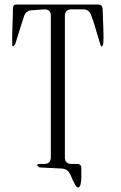

<svg xmlns="http://www.w3.org/2000/svg" viewBox="-20 -774 540 854"><path d="M155.3 -29.3Q132.8 -44.9 161.1 -44.9H176.8Q206.1 -44.9 206.1 -74.2V-704.1Q206.1 -732.4 177.7 -732.4L122.1 -728.5Q95.7 -727.5 86.9 -702.1L82 -686.5L76.2 -668.9L47.9 -578.1Q33.2 -555.7 34.2 -583V-609.4L35.2 -655.3L36.1 -675.8L37.1 -710.9V-726.6L38.1 -739.3Q38.1 -753.9 52.7 -753.9H415Q436.5 -753.9 436.5 -732.4L437.5 -710.9L438.5 -675.8L439.5 -655.3L440.4 -609.4L439.5 -580.1Q432.6 -553.7 424.8 -581.1L398.4 -668.9L392.6 -686.5L384.8 -708Q376 -732.4 349.6 -732.4H297.9Q268.6 -732.4 268.6 -704.1V-74.2Q268.6 -44.9 297.9 -44.9H322.3Q342.8 -44.9 341.8 -24.4V18.6L340.8 30.3L337.9 48.8Q328.1 70.3 315.4 49.8L303.7 27.3L298.8 15.6L293 2.9Q281.2 -24.4 252 -24.4Z"/></svg>

Font: B2 Hana
Style: Regular
Weight: 500
Version: 2020-08-05; (max)